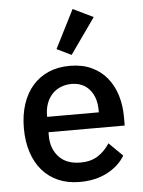

<svg xmlns="http://www.w3.org/2000/svg" viewBox="-56 -839 668 896"><g transform="rotate(-5 278.0 -391.5)"><path d="M282 12Q226 12 182 -7Q138 -26 107 -61.5Q76 -97 59.5 -147.5Q43 -198 43 -260Q43 -322 59.5 -372.5Q76 -423 107 -458.5Q138 -494 182 -513Q226 -532 282 -532Q339 -532 382.5 -512Q426 -492 455 -456.5Q484 -421 498.5 -374Q513 -327 513 -273V-232H156V-215Q156 -155 191.5 -116.5Q227 -78 293 -78Q341 -78 374 -99Q407 -120 430 -156L494 -93Q465 -45 410 -16.5Q355 12 282 12ZM282 -447Q254 -447 230.5 -437Q207 -427 190.5 -409Q174 -391 165 -366Q156 -341 156 -311V-304H398V-314Q398 -374 367 -410.5Q336 -447 282 -447ZM295 -582 227 -615 318 -795 413 -749Z"/></g></svg>

Font: IBM Plex Sans Thai Medm
Style: Regular
Weight: 500
Designer: Mike Abbink, Paul van der Laan, Pieter van Rosmalen, Ben Mitchell, Mark Frömberg
Foundry: Bold Monday
Version: Version 1.2